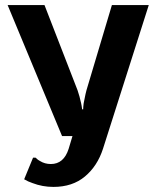

<svg xmlns="http://www.w3.org/2000/svg" viewBox="-20 -720 615 755"><path d="M190 15Q147 15 108 0Q90 -6 75 -15L110 -100H120Q130 -90 137 -87Q156 -75 180 -75Q231 -75 250 -135L265 -185H224L10 -700H155L285 -365Q293 -342 299 -314Q301 -306 303 -290H307Q307 -298 309 -314Q318 -360 320 -365L420 -700H565L385 -135Q363 -67 314 -26Q265 15 190 15Z"/></svg>

Font: Scada
Style: Bold
Weight: 700
Designer: Jovanny Lemonad
Foundry: Jovanny Lemonad
Version: Version 4.100;PS 004.100;hotconv 1.0.88;makeotf.lib2.5.64775